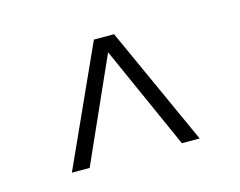

<svg xmlns="http://www.w3.org/2000/svg" viewBox="-50 -820 482 386"><g transform="rotate(-15 191.0 -626.5)"><path d="M58 -503 170 -750H212L324 -503H287L191 -718L95 -503Z"/></g></svg>

Font: Saira UltraCondensed Thin
Style: Regular
Weight: 250
Width: 1
Designer: Hector Gatti with collaboration of the Omnibus-Type team
Foundry: Omnibus-Type
Version: Version 1.101